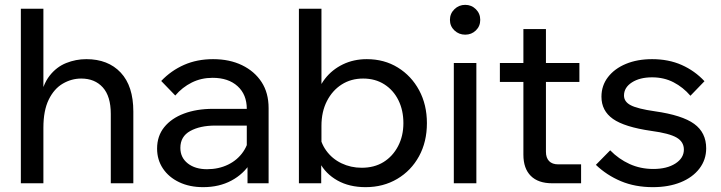

<svg xmlns="http://www.w3.org/2000/svg" viewBox="-20 -756 2975 792"><path d="M530 0H437V-286Q437 -359 404 -395.5Q371 -432 315 -432Q275 -432 239 -411Q203 -390 181 -345Q159 -300 159 -229V0H66V-720H159V-344H145Q156 -407 184.5 -443.5Q213 -480 253 -496Q293 -512 336 -512Q426 -512 478 -456.5Q530 -401 530 -296Z M1088 0H1001V-98L998 -122V-307Q998 -366 960 -400.5Q922 -435 857 -435Q810 -435 771 -415.5Q732 -396 703 -362L645 -422Q686 -465 739.5 -488.5Q793 -512 859 -512Q927 -512 978.5 -487Q1030 -462 1059 -417.5Q1088 -373 1088 -310ZM818 16Q762 16 719 -4.5Q676 -25 652 -61Q628 -97 628 -143Q628 -195 657.5 -231.5Q687 -268 739 -287.5Q791 -307 858 -307H1009V-238H868Q805 -238 764.5 -215.5Q724 -193 724 -146Q724 -106 754.5 -82Q785 -58 834 -58Q882 -58 921 -77Q960 -96 983.5 -130.5Q1007 -165 1010 -210L1043 -192Q1043 -132 1014 -85Q985 -38 934.5 -11Q884 16 818 16Z M1305 0H1213V-720H1306V-344H1283Q1291 -393 1320.5 -431Q1350 -469 1394.5 -490.5Q1439 -512 1493 -512Q1565 -512 1621 -477.5Q1677 -443 1709 -383.5Q1741 -324 1741 -248Q1741 -171 1708.5 -111.5Q1676 -52 1618.5 -18Q1561 16 1488 16Q1421 16 1372 -11.5Q1323 -39 1298 -86.5Q1273 -134 1278 -193L1297 -212Q1301 -169 1325.5 -135Q1350 -101 1388.5 -82.5Q1427 -64 1472 -64Q1524 -64 1562 -87.5Q1600 -111 1622 -153Q1644 -195 1644 -248Q1644 -301 1623.5 -342.5Q1603 -384 1565.5 -408Q1528 -432 1478 -432Q1428 -432 1389.5 -407.5Q1351 -383 1328.5 -339Q1306 -295 1306 -237V-132L1305 -129Z M1945 0H1852V-496H1945ZM1899 -613Q1873 -613 1854.5 -630.5Q1836 -648 1836 -674Q1836 -700 1854.5 -718Q1873 -736 1899 -736Q1925 -736 1943 -718Q1961 -700 1961 -674Q1961 -648 1943 -630.5Q1925 -613 1899 -613Z M2377 0H2258Q2200 0 2169.5 -30.5Q2139 -61 2139 -118V-636H2232V-130Q2232 -105 2245 -91.5Q2258 -78 2283 -78H2377ZM2370 -418H2042V-496H2370Z M2438 -76 2497 -136Q2532 -100 2577 -79.5Q2622 -59 2675 -59Q2731 -59 2766 -81.5Q2801 -104 2801 -139Q2801 -171 2771 -188.5Q2741 -206 2667 -216Q2556 -232 2508.5 -265.5Q2461 -299 2461 -357Q2461 -403 2488 -438Q2515 -473 2562 -492.5Q2609 -512 2670 -512Q2738 -512 2792 -488Q2846 -464 2886 -421L2828 -361Q2798 -396 2758.5 -416.5Q2719 -437 2670 -437Q2619 -437 2586.5 -416Q2554 -395 2554 -362Q2554 -336 2582.5 -321.5Q2611 -307 2681 -297Q2794 -281 2843.5 -245Q2893 -209 2893 -144Q2893 -97 2865 -60.5Q2837 -24 2787.5 -4Q2738 16 2673 16Q2600 16 2541.5 -8.5Q2483 -33 2438 -76Z"/></svg>

Font: Wix Madefor Display Medium
Style: Regular
Weight: 500
Designer: Dalton Maag Ltd
Foundry: Dalton Maag Ltd
Version: Version 3.100